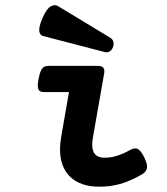

<svg xmlns="http://www.w3.org/2000/svg" viewBox="-20 -703 640 734"><path d="M149.4 -351.1Q141.1 -351.1 135.7 -353Q130.4 -355 127.4 -360.4Q124.5 -365.7 124.5 -375.5Q124.5 -385.3 127.4 -400.9Q130.4 -416.5 133.8 -426.3Q137.2 -436 141.8 -441.7Q146.5 -447.3 152.6 -449.2Q158.7 -451.2 167 -451.2H352.5Q369.1 -451.2 375 -444.1Q380.9 -437 377.9 -420.4L335 -176.3Q334 -169.4 333.3 -162.8Q332.5 -156.2 332.5 -150.4Q332.5 -124 344.5 -112.1Q356.4 -100.1 379.9 -100.1Q392.1 -100.1 403.3 -101.8Q414.6 -103.5 426.5 -107.2Q438.5 -110.8 451.2 -116.5Q463.9 -122.1 479 -130.4Q497.6 -140.1 509.3 -131.8Q521 -123.5 532.2 -99.6Q537.1 -88.9 540 -79.8Q543 -70.8 542.2 -63Q541.5 -55.2 536.9 -48.6Q532.2 -42 522.5 -36.1Q499 -22.9 478.5 -13.9Q458 -4.9 438.5 0.5Q418.9 5.9 399.7 8.3Q380.4 10.7 359.4 10.7Q287.6 10.7 248.5 -26.9Q209.5 -64.5 209.5 -132.8Q209.5 -154.8 213.9 -179.7L243.7 -351.1ZM400.9 -559.1Q410.6 -553.2 413.3 -543.7Q416 -534.2 412.1 -523.4Q408.2 -512.2 399.4 -506.6Q390.6 -501 378.9 -504.4L144.5 -565.4Q131.8 -568.8 130.1 -585.2Q128.4 -601.6 143.1 -635.3Q157.7 -668.5 172.9 -678Q188 -687.5 201.7 -679.7Z"/></svg>

Font: Courier Prime
Style: Bold Italic
Weight: 700
Monospace: yes
Designer: Alan Dague-Greene
Foundry: Quote-Unquote Apps
Version: Version 1.202